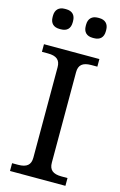

<svg xmlns="http://www.w3.org/2000/svg" viewBox="-136 -967 638 1024"><g transform="rotate(15 183.0 -455.5)"><path d="M234 -101V-600C234 -640 255 -658 303 -658H336V-700H30V-658H63C111 -658 132 -640 132 -600V-101C132 -61 111 -43 63 -43H30V0H336V-43H303C255 -43 234 -61 234 -101ZM37 -852C37 -818 56 -800 89 -800H96C130 -800 148 -818 148 -852V-859C148 -892 130 -911 96 -911H89C56 -911 37 -892 37 -859ZM220 -852C220 -818 239 -800 272 -800H279C312 -800 331 -818 331 -852V-859C331 -892 312 -911 279 -911H272C239 -911 220 -892 220 -859Z"/></g></svg>

Font: LT Superior Serif Medium
Style: Regular
Weight: 500
Designer: Daniel Lyons
Foundry: LyonsType
Version: Version 2.120;FEAKit 1.0